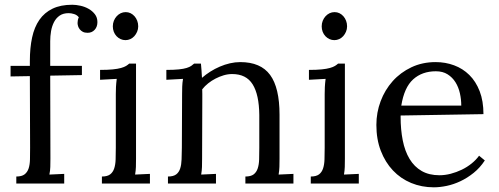

<svg xmlns="http://www.w3.org/2000/svg" viewBox="-20 -780 2120 816"><path d="M314.9 -706.5Q307.6 -716.3 295.2 -720.2Q282.7 -724.1 272 -724.1Q248.5 -724.1 233.4 -713.6Q218.3 -703.1 209.5 -686Q200.7 -668.9 197 -647.7Q193.4 -626.5 193.4 -605V-500H328.1V-460.9L193.4 -458.5L194.3 -106Q194.3 -85.9 193.8 -70.6Q193.4 -55.2 189.9 -38.1L252.9 -41V0H49.3V-29.8Q72.3 -29.8 84.2 -38.8Q96.2 -47.9 101.6 -64Q106.9 -80.1 107.4 -102.5Q107.9 -125 107.9 -151.9L106.9 -456.5L24.9 -455.1V-500H106.9V-521Q106.9 -576.7 116.5 -620.8Q126 -665 147.5 -695.8Q168.9 -726.6 203.4 -743.2Q237.8 -759.8 287.1 -759.8Q303.2 -759.8 322 -755.6Q340.8 -751.5 356.7 -742.4Q372.6 -733.4 383.3 -719.5Q394 -705.6 394 -686Q394 -666 382.3 -653.3Q370.6 -640.6 352.5 -640.6Q339.8 -640.6 332 -644.8Q324.2 -648.9 319.1 -655.3Q314 -661.6 311.8 -668.9Q309.6 -676.3 309.6 -682.1Q309.6 -688 310.8 -694.1Q312 -700.2 314.9 -706.5Z M472.2 -379.9Q472.2 -395.5 472.9 -410.2Q473.6 -424.8 476.1 -444.8L405.3 -440.9V-482.9Q438 -482.9 459.5 -485.1Q481 -487.3 494.6 -491.2Q508.3 -495.1 515.9 -499.8Q523.4 -504.4 529.3 -509.8H558.1V-106Q558.1 -85.9 557.6 -70.6Q557.1 -55.2 554.2 -38.1L617.2 -41V0H413.1V-29.8Q436 -29.8 448 -38.8Q460 -47.9 465.3 -64Q470.7 -80.1 471.4 -102.5Q472.2 -125 472.2 -151.9ZM567.4 -668Q567.4 -655.8 562.7 -645Q558.1 -634.3 550.8 -626.2Q543.5 -618.2 533.7 -613.8Q523.9 -609.4 513.2 -609.4Q502.4 -609.4 492.7 -613.8Q482.9 -618.2 475.3 -626.2Q467.8 -634.3 463.6 -645Q459.5 -655.8 459.5 -668Q459.5 -680.7 463.9 -691.7Q468.3 -702.6 475.8 -710.9Q483.4 -719.2 493.2 -723.9Q502.9 -728.5 514.2 -728.5Q525.4 -728.5 534.9 -723.9Q544.4 -719.2 551.8 -710.9Q559.1 -702.6 563.2 -691.7Q567.4 -680.7 567.4 -668Z M753.9 -379.9Q753.9 -395.5 754.4 -411.6Q754.9 -427.7 757.8 -444.8L687 -440.9V-482.9Q719.7 -482.9 740.2 -485.1Q760.7 -487.3 773.2 -491.2Q785.6 -495.1 792.5 -499.8Q799.3 -504.4 805.2 -509.8H834Q835 -498.5 836.2 -484.1Q837.4 -469.7 838.4 -449.2Q854.5 -463.4 873.8 -475.6Q893.1 -487.8 914.1 -496.8Q935.1 -505.9 957.3 -511Q979.5 -516.1 1001 -516.1Q1087.9 -516.1 1127.9 -461.7Q1168 -407.2 1168 -292.5V-106Q1168 -85.9 1167.5 -70.6Q1167 -55.2 1164.1 -38.1L1227.1 -41V0H1022.9V-29.8Q1045.9 -29.8 1057.9 -38.8Q1069.8 -47.9 1075.2 -64Q1080.6 -80.1 1081.3 -102.5Q1082 -125 1082 -151.9V-291.5Q1081.1 -377.9 1053.7 -421.6Q1026.4 -465.3 966.8 -465.3Q948.7 -465.3 930.7 -460Q912.6 -454.6 896 -446Q879.4 -437.5 864.7 -425.8Q850.1 -414.1 839.4 -400.4Q839.8 -391.6 839.8 -381.6Q839.8 -371.6 839.8 -361.3L838.9 -106Q838.9 -85.9 838.4 -70.6Q837.9 -55.2 835 -38.1L897.9 -41V0H693.8V-29.8Q716.8 -29.8 728.8 -38.8Q740.7 -47.9 745.8 -64Q751 -80.1 751.7 -102.5Q752.4 -125 752.9 -151.9Z M1359.9 -379.9Q1359.9 -395.5 1360.6 -410.2Q1361.3 -424.8 1363.8 -444.8L1293 -440.9V-482.9Q1325.7 -482.9 1347.2 -485.1Q1368.7 -487.3 1382.3 -491.2Q1396 -495.1 1403.6 -499.8Q1411.1 -504.4 1417 -509.8H1445.8V-106Q1445.8 -85.9 1445.3 -70.6Q1444.8 -55.2 1441.9 -38.1L1504.9 -41V0H1300.8V-29.8Q1323.7 -29.8 1335.7 -38.8Q1347.7 -47.9 1353 -64Q1358.4 -80.1 1359.1 -102.5Q1359.9 -125 1359.9 -151.9ZM1455.1 -668Q1455.1 -655.8 1450.4 -645Q1445.8 -634.3 1438.5 -626.2Q1431.2 -618.2 1421.4 -613.8Q1411.6 -609.4 1400.9 -609.4Q1390.1 -609.4 1380.4 -613.8Q1370.6 -618.2 1363 -626.2Q1355.5 -634.3 1351.3 -645Q1347.2 -655.8 1347.2 -668Q1347.2 -680.7 1351.6 -691.7Q1356 -702.6 1363.5 -710.9Q1371.1 -719.2 1380.9 -723.9Q1390.6 -728.5 1401.9 -728.5Q1413.1 -728.5 1422.6 -723.9Q1432.1 -719.2 1439.5 -710.9Q1446.8 -702.6 1450.9 -691.7Q1455.1 -680.7 1455.1 -668Z M1832.5 -477.1Q1773.9 -477.1 1735.8 -442.6Q1697.8 -408.2 1685.5 -331.1H1940.4Q1940.4 -357.4 1934.6 -383.5Q1928.7 -409.7 1915.8 -430.4Q1902.8 -451.2 1882.3 -464.1Q1861.8 -477.1 1832.5 -477.1ZM2034.7 -294.9 1682.6 -289.1V-283.2Q1682.6 -229 1691.7 -183.3Q1700.7 -137.7 1720.7 -104.5Q1740.7 -71.3 1772.2 -53.2Q1803.7 -35.2 1847.7 -35.2Q1871.1 -35.2 1895.5 -41.5Q1919.9 -47.9 1942.6 -58.8Q1965.3 -69.8 1984.4 -85.2Q2003.4 -100.6 2016.1 -118.2L2040.5 -98.1Q2020 -66.9 1992.9 -45.2Q1965.8 -23.4 1936.8 -9.8Q1907.7 3.9 1878.4 10Q1849.1 16.1 1823.7 16.1Q1772 16.1 1727.3 -2.4Q1682.6 -21 1649.9 -55.7Q1617.2 -90.3 1598.4 -139.2Q1579.6 -188 1579.6 -249Q1579.6 -301.8 1597.7 -349.9Q1615.7 -397.9 1648.9 -435.1Q1682.1 -472.2 1728.5 -494.1Q1774.9 -516.1 1831.5 -516.1Q1873 -516.1 1909.9 -502.4Q1946.8 -488.8 1974.6 -461.4Q2002.4 -434.1 2018.6 -392.3Q2034.7 -350.6 2034.7 -294.9Z"/></svg>

Font: DimaThulth2
Style: Regular
Weight: 400
Designer: R.Balvardi
Foundry: R.Balvardi (R.Balvardi@gmail.com)
Version: Version 1.00;November 13, 2018;FontCreator 11.5.0.2427 64-bi